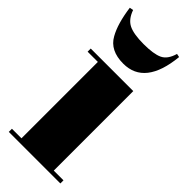

<svg xmlns="http://www.w3.org/2000/svg" viewBox="-233 -746 782 782"><g transform="rotate(45 158.5 -354.5)"><path d="M1 -706 17 -709Q31 -669 59.5 -655Q88 -641 145.5 -641Q203 -641 230.5 -654Q258 -667 270 -709L285 -706Q267 -526 143 -526Q67 -526 38 -579Q12 -625 1 -706ZM6 -476H251V-18H307V0H10V-18H65V-458H6Z"/></g></svg>

Font: SVN-Abril Fatface
Style: Regular
Weight: 400
Designer: Veronika Burian, Jos? Scaglione
Foundry: TypeTogether
Version: Version 1.001